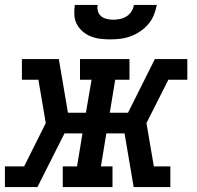

<svg xmlns="http://www.w3.org/2000/svg" viewBox="-29 -760 799 780"><path d="M-9 0V-84H69L157 -260L127 -436H60V-520H210L247 -302H320L343 -436H296V-520H497V-436H439L417 -302H491L600 -520H732V-436H655L566 -260L596 -84H663V0H514L477 -218H403L381 -84H428V0H226V-84H284L306 -218H233L123 0ZM418 -600Q398 -600 377.5 -602.5Q357 -605 339 -612.5Q321 -620 306.5 -632.5Q292 -645 283 -662Q274 -679 273 -699.5Q272 -720 275 -740H368Q365 -727 369 -714Q373 -701 382.5 -693.5Q392 -686 405 -683Q418 -680 431 -680Q445 -680 459 -683Q473 -686 485 -693.5Q497 -701 505 -713.5Q513 -726 515 -740H608Q604 -719 596 -699Q588 -679 573.5 -662Q559 -645 540.5 -632.5Q522 -620 501.5 -612.5Q481 -605 460 -602.5Q439 -600 418 -600Z"/></svg>

Font: Iosevka Etoile Medium Oblique
Style: Regular
Weight: 500
Italic angle: -9°
Designer: Belleve Invis
Foundry: Belleve Invis
Version: Version 15.5.2; ttfautohint (v1.8.4)